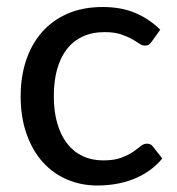

<svg xmlns="http://www.w3.org/2000/svg" viewBox="-20 -536 518 562"><path d="M424 -414Q420 -408.5 415.8 -405.5Q411.5 -402.5 404 -402.5Q396 -402.5 387 -408.8Q378 -415 365 -422.2Q352 -429.5 333 -435.8Q314 -442 286.5 -442Q250 -442 222 -429Q194 -416 175.2 -391.5Q156.5 -367 147 -332.5Q137.5 -298 137.5 -254.5Q137.5 -209.5 147.8 -174.5Q158 -139.5 176.8 -115.5Q195.5 -91.5 222.2 -79Q249 -66.5 282 -66.5Q314 -66.5 334.5 -74.2Q355 -82 368.5 -91Q382 -100 391.2 -107.8Q400.5 -115.5 410 -115.5Q422 -115.5 428 -106.5L455 -72Q437.5 -51 416 -36Q394.5 -21 370 -11.5Q345.5 -2 319 2.5Q292.5 7 265 7Q217.5 7 176.5 -10.5Q135.5 -28 105.2 -61.5Q75 -95 57.8 -143.8Q40.5 -192.5 40.5 -254.5Q40.5 -311 56.2 -358.8Q72 -406.5 102.5 -441.5Q133 -476.5 177.8 -496Q222.5 -515.5 280.5 -515.5Q335 -515.5 376.2 -498Q417.5 -480.5 449 -449Z"/></svg>

Font: Lato Medium
Style: Regular
Weight: 500
Designer: Lukasz Dziedzic
Foundry: tyPoland Lukasz Dziedzic
Version: Version 2.006; 2014-01-15